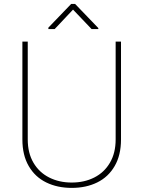

<svg xmlns="http://www.w3.org/2000/svg" viewBox="-20 -916 707 946"><path d="M90.3 0ZM576.2 -229Q576.2 -151.4 544.9 -97.7Q513.7 -43.9 459 -17.1Q404.3 9.8 333.5 9.8Q262.7 9.8 207.8 -17.1Q152.8 -43.9 121.6 -97.7Q90.3 -151.4 90.3 -229V-710.9H116.7V-229Q116.7 -162.1 144.8 -114.3Q172.9 -66.4 222.2 -41.5Q271.5 -16.6 333.5 -16.6Q395.5 -16.6 444.6 -41.5Q493.7 -66.4 521.7 -114.3Q549.8 -162.1 549.8 -229V-710.9H576.2ZM464.4 -772.9H431.2L339.8 -868.7L249.5 -772.9H218.3V-779.8L330.6 -896.5H350.1L464.4 -777.8Z"/></svg>

Font: Heebo Thin
Style: Regular
Weight: 250
Designer: Oded Ezer
Foundry: Meir Sadan
Version: Version 2.001; ttfautohint (v1.5.14-ce02) -l 8 -r 50 -G 200 